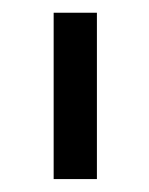

<svg xmlns="http://www.w3.org/2000/svg" viewBox="-20 -735 230 297"><path d="M129.9 -715.3V-458H63V-715.3Z"/></svg>

Font: AnjaliOldLipi
Style: Regular
Weight: 400
Italic angle: -12°
Designer: Kevin & Siji
Foundry: Kevin & Siji
Version: Version 0.730 2004